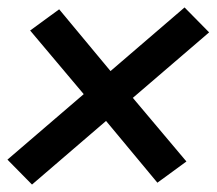

<svg xmlns="http://www.w3.org/2000/svg" viewBox="-41 -598 582 516"><path d="M45 -102 -21 -169 184 -345 40 -516 118 -573 256 -407 455 -578 521 -511 316 -335 460 -164 382 -107 244 -273Z"/></svg>

Font: Iosevka Curly Semibold
Style: Italic
Weight: 600
Italic angle: -9°
Monospace: yes
Designer: Belleve Invis
Foundry: Belleve Invis
Version: Version 22.1.2; ttfautohint (v1.8.4)